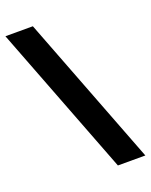

<svg xmlns="http://www.w3.org/2000/svg" viewBox="-144 -788 728 927"><g transform="rotate(-20 219.5 -325.0)"><path d="M439 61H298L1 -711H142Z"/></g></svg>

Font: Roberto Sans
Style: Bold
Weight: 700
Designer: Google (font) & Cristiano Sobral (main changes)
Version: Version 1.000;October 12, 2021;FontCreator 14.0.0.2814 64-bi